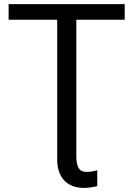

<svg xmlns="http://www.w3.org/2000/svg" viewBox="-20 -708 651 936"><path d="M258.8 -611.8H22V-688H587.9V-611.8H352.1V53.2Q352.1 93.3 363.5 111.6Q375 129.9 399.9 129.9Q428.2 129.9 454.1 122.1V199.2Q419.4 208 390.1 208Q327.1 208 293 171.4Q258.8 134.8 258.8 68.8Z"/></svg>

Font: Libra Sans Modern
Style: Regular
Weight: 400
Foundry: Stefan Peev, Context Ltd
Version: Version 1.000